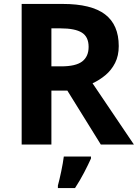

<svg xmlns="http://www.w3.org/2000/svg" viewBox="-20 -734 700 975"><path d="M298 -714Q444 -714 513.5 -661Q583 -608 583 -500Q583 -451 564.5 -414.5Q546 -378 515.5 -352.5Q485 -327 450 -311L660 0H492L322 -274H241V0H90V-714ZM287 -590H241V-397H290Q365 -397 397.5 -422Q430 -447 430 -496Q430 -547 395.5 -568.5Q361 -590 287 -590ZM442 71Q427 104 407 142.5Q387 181 361 221H274V208Q282 179 291 136Q300 93 304 61H442Z"/></svg>

Font: Noto Sans Hanifi Rohingya
Style: Bold
Weight: 700
Designer: Monotype Design Team and DaltonMaag
Foundry: Google LLC
Version: Version 2.102; ttfautohint (v1.8.4.7-5d5b)